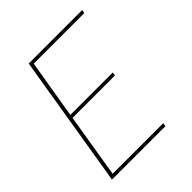

<svg xmlns="http://www.w3.org/2000/svg" viewBox="-200 -868 1001 1001"><g transform="rotate(-45 300.0 -367.5)"><path d="M51 0 172 -735H566L563 -716H190L136 -392H449L446 -373H133L75 -19H448L445 0Z"/></g></svg>

Font: Iosevka SS04 Th Ex Obl
Style: Regular
Weight: 100
Width: 7
Italic angle: -9°
Monospace: yes
Designer: Belleve Invis
Foundry: Belleve Invis
Version: Version 19.0.0; ttfautohint (v1.8.4)